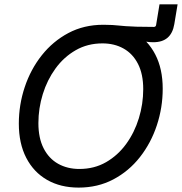

<svg xmlns="http://www.w3.org/2000/svg" viewBox="-20 -851 835 881"><path d="M446.8 -675.8 457 -737.3Q480 -737.3 495.1 -736.3Q510.3 -735.4 523.9 -733.9Q537.6 -732.4 556.6 -731Q575.7 -729.5 606.4 -728.5Q637.2 -727.5 686 -727.5Q694.8 -727.5 696.3 -736.3L711.9 -831.1H794.9L779.8 -740.2Q772.9 -698.7 749 -678Q725.1 -657.2 683.1 -657.2Q664.1 -657.2 647.9 -660.2Q631.8 -663.1 608.9 -666.7Q585.9 -670.4 547.9 -673.1Q509.8 -675.8 446.8 -675.8ZM340.8 9.8Q257.8 9.8 196 -25.6Q134.3 -61 100.3 -127Q66.4 -192.9 66.4 -283.7Q66.4 -370.1 93.5 -451.4Q120.6 -532.7 171.6 -597.2Q222.7 -661.6 293.9 -699.5Q365.2 -737.3 453.6 -737.3Q536.6 -737.3 597.7 -701.9Q658.7 -666.5 692.6 -600.8Q726.6 -535.2 726.6 -443.8Q726.6 -357.4 699.7 -276.1Q672.9 -194.8 622.1 -130.1Q571.3 -65.4 500 -27.8Q428.7 9.8 340.8 9.8ZM344.2 -75.7Q412.6 -75.7 466.8 -106.9Q521 -138.2 559.1 -190.7Q597.2 -243.2 617.2 -308.6Q637.2 -374 637.2 -441.9Q637.2 -510.7 613.3 -557.6Q589.4 -604.5 547.1 -628.2Q504.9 -651.9 450.2 -651.9Q381.8 -651.9 327.4 -620.6Q272.9 -589.4 234.6 -536.6Q196.3 -483.9 176.3 -418.9Q156.2 -354 156.2 -286.1Q156.2 -217.3 180.2 -170.4Q204.1 -123.5 246.6 -99.6Q289.1 -75.7 344.2 -75.7Z"/></svg>

Font: Inter 16pt
Style: Italic
Weight: 400
Italic angle: -9.3988°
Version: Version 4.001;git-66647c0bb